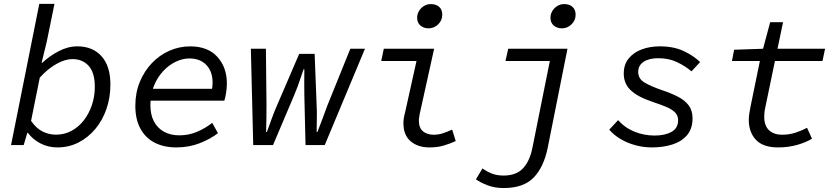

<svg xmlns="http://www.w3.org/2000/svg" viewBox="-20 -732 4240 969"><path d="M270 12Q222.4 12 183.2 -8.8Q144.1 -29.6 121 -61.4H117.8L99.6 0H35.8L178.3 -712.4H254.9L216.1 -522.2L189.9 -414.9H193.1Q229.5 -449.2 276.2 -473.6Q322.8 -498.1 370.2 -498.1Q447.6 -498.1 492.4 -448.2Q537.2 -398.4 537.2 -305.4Q537.2 -239.5 517.1 -181.7Q497 -123.9 460.5 -80.5Q423.9 -37.1 375.5 -12.6Q327 12 270 12ZM262.4 -52.3Q304.7 -52.3 340.3 -71.3Q375.9 -90.3 402.3 -123.8Q428.6 -157.2 443.5 -201Q458.5 -244.7 458.5 -294.2Q458.5 -365.1 427.6 -399.5Q396.7 -433.8 345.4 -433.8Q308.1 -433.8 264 -408.9Q220 -384 180.7 -340.1L136.8 -121.9Q163 -83.9 195.2 -68.1Q227.5 -52.3 262.4 -52.3Z M870 12Q807 12 760.5 -12Q714 -36 688.5 -83Q663 -130 663 -198Q663 -264 685.5 -318.5Q708 -373 746.5 -413.5Q785 -454 835 -476Q885 -498 940 -498Q1029 -498 1077 -445Q1125 -392 1125 -311Q1125 -286 1120.5 -260Q1116 -234 1112 -224H722L732 -284H1079L1047 -269Q1050 -280 1051.5 -291.5Q1053 -303 1053 -314Q1053 -371 1021.5 -404Q990 -437 936 -437Q901 -437 866 -420Q831 -403 802.5 -372Q774 -341 756.5 -298Q739 -255 739 -202Q739 -153 757 -119Q775 -85 808 -67Q841 -49 885 -49Q933 -49 975 -67Q1017 -85 1051 -112L1080 -60Q1043 -31 988.5 -9.5Q934 12 870 12Z M1258 0 1246 -486H1322L1325 -199Q1325 -165 1324.5 -133Q1324 -101 1323 -66H1327Q1340 -101 1351.5 -133.5Q1363 -166 1378 -200L1490 -460H1568L1578 -200Q1580 -165 1579 -133Q1578 -101 1578 -66H1582Q1596 -101 1607.5 -132.5Q1619 -164 1632 -199L1748 -486H1822L1619 0H1522L1516 -250Q1515 -285 1515.5 -315Q1516 -345 1516 -382H1512Q1503 -356 1496 -335Q1489 -314 1481.5 -294Q1474 -274 1464 -250L1358 0Z M2147 12Q2089 12 2052.5 -19Q2016 -50 2016 -110Q2016 -122 2018 -135.5Q2020 -149 2024 -163L2082 -424H1904L1917 -486H2171L2098 -156Q2097 -147 2095.5 -139.5Q2094 -132 2094 -124Q2094 -86 2115 -69Q2136 -52 2169 -52Q2192 -52 2214 -59Q2236 -66 2262 -78L2280 -20Q2249 -6 2218 3Q2187 12 2147 12ZM2142.7 -589Q2119 -589 2102.1 -602.9Q2085.2 -616.8 2085.2 -642.5Q2085.2 -661 2094.8 -676.8Q2104.4 -692.6 2120.1 -702Q2135.8 -711.4 2154.2 -711.4Q2180.8 -711.4 2196.5 -697.3Q2212.1 -683.2 2212.1 -657.9Q2212.1 -629.4 2191.5 -609.2Q2170.8 -589 2142.7 -589Z M2522 217Q2476 217 2440 203Q2404 189 2382 173L2415 118Q2437 134 2462.5 144Q2488 154 2521 154Q2586 154 2620 117Q2654 80 2667 14L2755 -424H2531L2545 -486H2844L2744 15Q2724 112 2673 164.5Q2622 217 2522 217ZM2815.7 -589Q2792 -589 2775 -602.9Q2758.1 -616.8 2758.1 -642.5Q2758.1 -661 2767.8 -676.8Q2777.4 -692.6 2793.1 -702Q2808.8 -711.4 2827.2 -711.4Q2853.7 -711.4 2869.4 -697.3Q2885.1 -683.2 2885.1 -657.9Q2885.1 -629.4 2864.4 -609.2Q2843.7 -589 2815.7 -589Z M3269.7 12Q3228 12 3187.4 1.1Q3146.8 -9.7 3112.6 -29.9Q3078.3 -50.1 3054.8 -77.5L3099.4 -125.6Q3135 -86 3183.4 -66.9Q3231.8 -47.9 3283.7 -47.9Q3335.4 -47.9 3368.9 -66.4Q3402.4 -85 3402.4 -125.2Q3402.4 -148.8 3387.1 -164.4Q3371.9 -180 3343.3 -192.1Q3314.7 -204.2 3274 -217.7Q3198.4 -243 3163.2 -276.5Q3128 -310 3128 -360.4Q3128 -406.6 3153 -437.1Q3178 -467.7 3219.2 -482.9Q3260.3 -498.1 3310.1 -498.1Q3380.3 -498.1 3431.3 -474Q3482.3 -449.8 3513.2 -418.6L3469.9 -371.8Q3439.9 -397.7 3398.2 -417.9Q3356.6 -438.2 3302.2 -438.2Q3255.2 -438.2 3228.1 -419.9Q3200.9 -401.5 3200.9 -369.1Q3200.9 -335.1 3231.8 -316.1Q3262.8 -297 3321 -277Q3366.3 -262 3401.2 -244.1Q3436.1 -226.2 3455.7 -200.2Q3475.2 -174.2 3475.2 -134.5Q3475.2 -82.6 3447.7 -50.1Q3420.2 -17.7 3373.5 -2.8Q3326.8 12 3269.7 12Z M3907 12Q3831 12 3795 -26.5Q3759 -65 3759 -127Q3759 -143 3761.5 -158Q3764 -173 3767 -190L3815 -424H3674L3685 -481L3831 -486L3867 -620H3932L3904 -486H4144L4131 -424H3891L3842 -188Q3839 -175 3838 -164.5Q3837 -154 3837 -143Q3837 -97 3861.5 -74.5Q3886 -52 3927 -52Q3963 -52 3995 -62.5Q4027 -73 4053 -87L4078 -32Q4047 -13 4002.5 -0.5Q3958 12 3907 12Z"/></svg>

Font: SourceCodeVF
Style: Italic
Weight: 200
Italic angle: -11°
Monospace: yes
Designer: Paul D. Hunt, Teo Tuominen
Foundry: Adobe
Version: Version 1.026;hotconv 1.1.0;makeotfexe 2.6.0